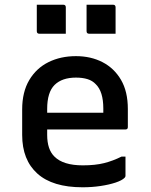

<svg xmlns="http://www.w3.org/2000/svg" viewBox="-20 -783 640 814"><path d="M302 -545Q365 -545 414.5 -519.5Q464 -494 493 -444.5Q522 -395 522 -321V-244Q522 -234 511 -234H180V-211Q180 -149 211 -119Q248 -82 331 -82Q384 -82 421.5 -91.5Q459 -101 495 -119H512V-37Q512 -33 508 -29Q497 -18 470 -9Q443 0 406.5 5.5Q370 11 330 11Q203 11 138.5 -47Q74 -105 74 -211V-319Q74 -393 104 -443.5Q134 -494 185.5 -519.5Q237 -545 302 -545ZM302 -454Q243 -454 211.5 -423Q180 -392 180 -321V-305H418V-323Q418 -395 386 -426Q372 -441 351 -447.5Q330 -454 302 -454ZM136 -763H248Q259 -763 259 -752V-640H147Q136 -640 136 -651ZM347 -763H459Q470 -763 470 -752V-640H358Q347 -640 347 -651Z"/></svg>

Font: Recursive Mn Lnr St Med
Style: Regular
Weight: 500
Monospace: yes
Version: Version 1.079;hotconv 1.0.112;makeotfexe 2.5.65598; ttfautoh